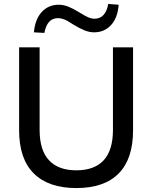

<svg xmlns="http://www.w3.org/2000/svg" viewBox="-20 -945 773 974"><path d="M367 9Q226 9 151.5 -65Q77 -139 77 -284V-705H181V-286Q181 -183 228.5 -132Q276 -81 367 -81Q459 -81 506 -132Q553 -183 553 -286V-705H655V-284Q655 -139 582 -65Q509 9 367 9ZM205 -778 152 -781Q158 -848 192 -884.5Q226 -921 278 -921Q302 -921 326 -911.5Q350 -902 381 -883Q413 -863 429 -856.5Q445 -850 459 -850Q488 -850 505.5 -869.5Q523 -889 529 -925L582 -921Q577 -854 543 -817.5Q509 -781 457 -781Q433 -781 407.5 -791.5Q382 -802 351 -821Q323 -840 306 -846.5Q289 -853 275 -853Q246 -853 229 -834Q212 -815 205 -778Z"/></svg>

Font: Nunito Sans 12pt SemiBold
Style: Regular
Weight: 600
Designer: Vernon Adams
Foundry: Vernon Adams
Version: Version 3.101;gftools[0.9.27]